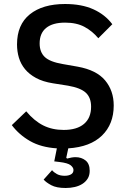

<svg xmlns="http://www.w3.org/2000/svg" viewBox="-20 -730 640 959"><path d="M198 167 240 120Q249 131 264.5 139.5Q280 148 303 148Q322 148 334.5 141Q347 134 347 119Q347 107 333 95.5Q319 84 276 79L251 76L264 11Q185 6 130 -25.5Q75 -57 39 -105L111 -174Q151 -126 196 -103.5Q241 -81 298 -81Q364 -81 399.5 -111Q435 -141 435 -197Q435 -242 409 -266.5Q383 -291 320 -302L244 -314Q194 -322 160 -340.5Q126 -359 105 -384.5Q84 -410 74.5 -441.5Q65 -473 65 -508Q65 -607 129 -658.5Q193 -710 305 -710Q388 -710 446.5 -683.5Q505 -657 541 -609L471 -539Q442 -574 402.5 -595.5Q363 -617 305 -617Q243 -617 210.5 -590.5Q178 -564 178 -513Q178 -470 203.5 -445.5Q229 -421 294 -410L368 -397Q462 -380 505 -328.5Q548 -277 548 -203Q548 -110 489.5 -53Q431 4 321 11L311 58L315 62Q326 59 336.5 57Q347 55 357 55Q387 55 407.5 71.5Q428 88 428 123Q428 146 418 162Q408 178 391.5 188.5Q375 199 353.5 204Q332 209 308 209Q262 209 236 195Q210 181 198 167Z"/></svg>

Font: IBM Plaex Mono Medium
Style: Regular
Weight: 500
Designer: Mike Abbink, Paul van der Laan, Pieter van Rosmalen
Foundry: Bold Monday
Version: Version 2.003